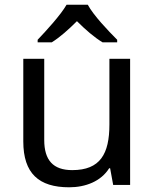

<svg xmlns="http://www.w3.org/2000/svg" viewBox="-20 -786 658 816"><path d="M353 -766H263C237 -721 177 -656 140 -617V-606H200C235 -628 271 -660 307 -696C343 -660 381 -627 416 -606H478V-617C440 -655 377 -721 353 -766ZM533 -536H445V-257C445 -132 406 -63 287 -63C206 -63 168 -105 168 -191V-536H79V-185C79 -49 145 10 274 10C343 10 409 -15 444 -71H448L461 0H533Z"/></svg>

Font: Noto Sans Buginese
Style: Regular
Weight: 400
Designer: Monotype Design Team
Foundry: Monotype Imaging Inc.
Version: Version 2.002